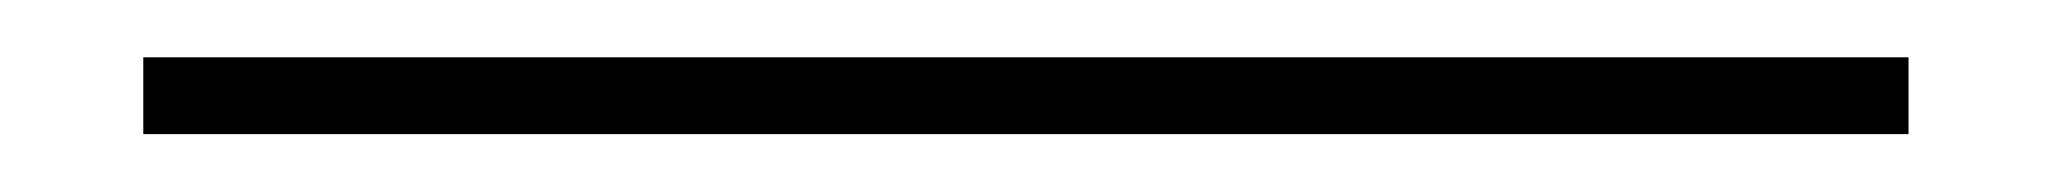

<svg xmlns="http://www.w3.org/2000/svg" viewBox="-20 20 716 67"><path d="M30 66.8V40H646V66.8Z"/></svg>

Font: Big Shoulders Inline Text Thin ExtraBold
Style: Regular
Weight: 800
Version: Version 2.002